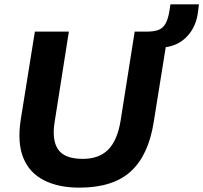

<svg xmlns="http://www.w3.org/2000/svg" viewBox="-20 -850 933 881"><path d="M344 11Q248 11 181.5 -23Q115 -57 87 -125.5Q59 -194 75 -300L140 -705H296L231 -292Q217 -208 246.5 -164.5Q276 -121 360 -121Q434 -121 476 -163Q518 -205 533 -294L598 -705H752L685 -288Q661 -137 579.5 -63Q498 11 344 11ZM736 -633 652 -688 655 -705Q686 -705 706.5 -712.5Q727 -720 739.5 -741.5Q752 -763 758 -804L762 -830H893L887 -785Q877 -723 837 -681.5Q797 -640 736 -633Z"/></svg>

Font: Mulish ExtraBold
Style: Italic
Weight: 800
Italic angle: -9°
Designer: Vernon Adams
Foundry: Vernon Adams
Version: Version 3.603; ttfautohint (v1.8.3)